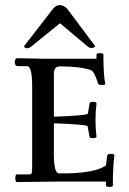

<svg xmlns="http://www.w3.org/2000/svg" viewBox="-20 -711 506 752"><path d="M104 -530Q95 -522 86 -522Q77 -522 74 -530L188 -677Q199 -691 214 -691Q229 -691 243 -677L353 -530Q348 -523 339 -523Q330 -523 322 -530L215 -620ZM49 -483 151 -481H358V-497Q358 -503 371.5 -503Q385 -503 385 -497Q385 -418 392 -384Q394 -378 381 -378Q364 -378 364 -384Q350 -430 337 -436Q295 -451 215 -451Q201 -450 196 -443Q191 -436 191 -418V-254Q312 -258 324 -265L331 -307Q333 -312 345.5 -312Q358 -312 358 -305Q354 -276 354 -240.5Q354 -205 358 -176Q358 -170 344.5 -170Q331 -170 331 -174L323 -217Q311 -224 191 -228V-107Q191 -32 211 -32H243Q353 -34 395 -63L400 -102Q402 -108 410.5 -108Q419 -108 422 -108Q428 -106 428 -102Q422 -60 422 16Q422 21 408.5 21Q395 21 395 16V0H217L47 2Q40 2 40 -13Q40 -28 46 -28H91Q102 -28 104 -32.5Q106 -37 106 -57V-372Q106 -452 86 -452H50Q38 -452 38 -467.5Q38 -483 49 -483Z"/></svg>

Font: Sedan SC
Style: Regular
Weight: 400
Designer: Sebastian Salazar
Foundry: Sebastian Salazar
Version: Version 1.001